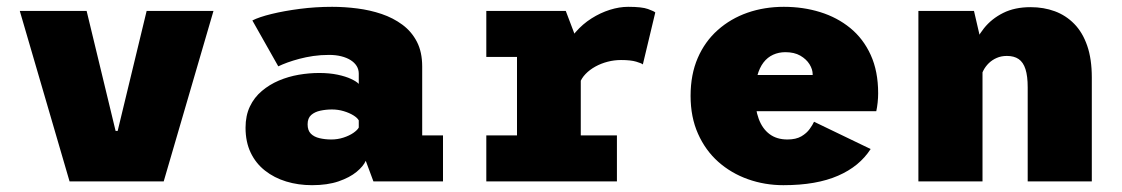

<svg xmlns="http://www.w3.org/2000/svg" viewBox="-20 -532 3290 563"><path d="M184 0 38 -500H234L319 -148H325L410 -500H606L460 0Z M895 11Q854.5 11 819.2 0.2Q784 -10.5 757 -31.8Q730 -53 715 -84.5Q700 -116 700 -157.5Q700 -193 712.8 -219.8Q725.5 -246.5 747.8 -265.2Q770 -284 797.8 -295.8Q825.5 -307.5 856 -312.8Q886.5 -318 916 -318Q946 -318 969.8 -313Q993.5 -308 1009.5 -300.5Q1025.5 -293 1032 -286V-316Q1032 -328.5 1025.8 -338.5Q1019.5 -348.5 1008 -355.8Q996.5 -363 980.5 -367Q964.5 -371 945 -371Q920.5 -371 898.5 -367.8Q876.5 -364.5 857.8 -359.5Q839 -354.5 823.2 -348.8Q807.5 -343 796 -337.5L720 -472Q739.5 -482 776.2 -491Q813 -500 859.2 -506Q905.5 -512 954 -512Q990.5 -512 1027.8 -507.2Q1065 -502.5 1099 -491Q1133 -479.5 1160 -459.5Q1187 -439.5 1202.5 -409.5Q1218 -379.5 1218 -337V-135H1279V0H1075L1052.5 -60.5Q1045.5 -44.5 1025.5 -28Q1005.5 -11.5 972.8 -0.2Q940 11 895 11ZM951.5 -123Q970 -123 987 -128.5Q1004 -134 1016 -142.2Q1028 -150.5 1032 -158V-179Q1028 -186.5 1016.2 -193.8Q1004.5 -201 988 -206Q971.5 -211 953.5 -211Q936 -211 919.5 -207.5Q903 -204 892.5 -194.8Q882 -185.5 882 -167.5Q882 -149.5 891.5 -140Q901 -130.5 917 -126.8Q933 -123 951.5 -123Z M1406 0V-135H1496V-365H1406V-500H1639L1683 -384V-135H1789V0ZM1680 -288 1623 -320Q1623 -355 1635.2 -384.8Q1647.5 -414.5 1668 -438Q1688.5 -461.5 1714.5 -478Q1740.5 -494.5 1768.2 -503.2Q1796 -512 1822 -512Q1862.5 -512 1880.2 -505.5Q1898 -499 1901.5 -495.5L1865 -343Q1861.5 -346.5 1845.5 -351.2Q1829.5 -356 1801 -356Q1781 -356 1761.8 -351Q1742.5 -346 1725.8 -336.8Q1709 -327.5 1697 -315Q1685 -302.5 1680 -288Z M2277 11Q2222.5 11 2173.2 -6.5Q2124 -24 2086.2 -57.5Q2048.5 -91 2026.8 -139.8Q2005 -188.5 2005 -251Q2005 -313.5 2026 -362Q2047 -410.5 2084.8 -444Q2122.5 -477.5 2172 -494.8Q2221.5 -512 2278.5 -512Q2335 -512 2385 -496.5Q2435 -481 2473.2 -449.8Q2511.5 -418.5 2533.2 -370.8Q2555 -323 2555 -258.5Q2555 -245.5 2553.5 -231.2Q2552 -217 2549.5 -206H2156V-312H2363Q2363 -312.5 2363 -313Q2363 -313.5 2363 -314Q2363 -328.5 2353.8 -343.5Q2344.5 -358.5 2326.8 -368.8Q2309 -379 2283 -379Q2263.5 -379 2247 -371.5Q2230.5 -364 2218.8 -348.8Q2207 -333.5 2200.5 -309.5Q2194 -285.5 2194 -252.5Q2194 -212.5 2204.8 -183.5Q2215.5 -154.5 2236.5 -138.8Q2257.5 -123 2289 -123Q2314 -123 2329.8 -132.2Q2345.5 -141.5 2354.2 -153.8Q2363 -166 2367 -175L2533 -95Q2516.5 -69.5 2492.8 -50Q2469 -30.5 2437.5 -16.8Q2406 -3 2366 4Q2326 11 2277 11Z M2673 0V-500H2836L2861 -392V0ZM2993.5 0V-276Q2993.5 -309 2987 -329.2Q2980.5 -349.5 2967 -358.8Q2953.5 -368 2932.5 -368Q2916 -368 2902.8 -362.2Q2889.5 -356.5 2879.5 -346.8Q2869.5 -337 2863.5 -325.2Q2857.5 -313.5 2855.5 -302L2821.5 -323Q2821.5 -355 2832.2 -388Q2843 -421 2865.2 -449Q2887.5 -477 2921.5 -494Q2955.5 -511 3002 -511Q3040.5 -511 3073 -499Q3105.5 -487 3130 -462Q3154.5 -437 3168 -398Q3181.5 -359 3181.5 -305V0Z"/></svg>

Font: Trispace Thin ExtraBold
Style: Regular
Weight: 800
Version: Version 1.210